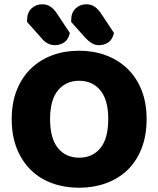

<svg xmlns="http://www.w3.org/2000/svg" viewBox="-20 -863 743 901"><path d="M668 -304Q668 -226 644 -165.5Q620 -105 577.5 -64.5Q535 -24 477 -3Q419 18 351 18Q283 18 225 -3Q167 -24 125 -65Q83 -106 59 -166Q35 -226 35 -304Q35 -382 59.5 -442Q84 -502 126.5 -542.5Q169 -583 226.5 -604Q284 -625 351 -625Q418 -625 475.5 -604Q533 -583 576 -542.5Q619 -502 643.5 -442Q668 -382 668 -304ZM488 -304Q488 -394 451 -439Q414 -484 351 -484Q290 -484 252.5 -439.5Q215 -395 215 -304Q215 -213 252 -168Q289 -123 352 -123Q414 -123 451 -168Q488 -213 488 -304ZM107 -760V-767Q107 -804 128 -823.5Q149 -843 178 -843Q201 -843 218 -831Q235 -819 249 -797L308 -708Q300 -676 280.5 -663.5Q261 -651 238 -651Q218 -651 201 -661Q184 -671 173 -686ZM314 -760V-767Q314 -804 335 -823.5Q356 -843 385 -843Q408 -843 425 -831Q442 -819 456 -797L515 -708Q507 -676 487.5 -663.5Q468 -651 445 -651Q424 -651 408.5 -661.5Q393 -672 380 -686Z"/></svg>

Font: Baloo 2 ExtraBold
Style: Regular
Weight: 800
Designer: Sarang Kulkarni and Ek Type
Foundry: Ek Type
Version: Version 1.640;hotconv 1.0.111;makeotfexe 2.5.65597; ttfautoh